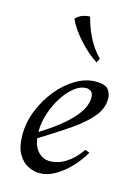

<svg xmlns="http://www.w3.org/2000/svg" viewBox="-115 -797 626 875"><g transform="rotate(15 198.5 -359.5)"><path d="M160 15Q133 15 105 1Q77 -13 58.5 -46Q40 -79 40 -134Q40 -194 63 -251Q86 -308 124 -354.5Q162 -401 208.5 -428Q255 -455 301 -455Q346 -455 360.5 -436.5Q375 -418 375 -393Q375 -347 341 -306.5Q307 -266 247 -225Q187 -184 109 -136Q116 -93 138.5 -71.5Q161 -50 190 -50Q230 -50 267.5 -74Q305 -98 335 -142L356 -134Q334 -95 301.5 -61Q269 -27 232.5 -6Q196 15 160 15ZM107 -166Q107 -164 107 -165Q300 -285 300 -378Q300 -398 290.5 -406.5Q281 -415 266 -415Q239 -415 211 -393Q183 -371 159.5 -334.5Q136 -298 121.5 -254Q107 -210 107 -166ZM199 -734Q209 -691 232 -644Q255 -597 291 -560L281 -540Q236 -569 194.5 -615Q153 -661 132 -706Q143 -720 163 -727.5Q183 -735 199 -734Z"/></g></svg>

Font: Bona Nova
Style: Italic
Weight: 400
Italic angle: -4°
Designer: Mateusz Machalski
Foundry: Capitalics
Version: Version 4.001; ttfautohint (v1.8.3)